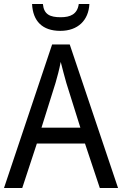

<svg xmlns="http://www.w3.org/2000/svg" viewBox="-20 -1004 610 958"><path d="M426 -984H373C366 -933 331 -918 283 -918C229 -918 199 -932 194 -984H140C144 -899 191 -850 281 -850C369 -850 422 -903 426 -984ZM478 -66H569L328 -782H240L0 -66H91L164 -288H404ZM311 -590 381 -367H187L257 -590C265 -617 276 -658 283 -695C289 -668 305 -613 311 -590Z"/></svg>

Font: Noto Sans Malayalam UI SemiCondensed
Style: Regular
Weight: 400
Width: 4
Designer: Jelle Bosma - Monotype Design Team
Foundry: Monotype Imaging Inc.
Version: Version 2.104